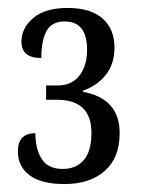

<svg xmlns="http://www.w3.org/2000/svg" viewBox="-20 -843 356 483"><path d="M25 -462Q25 -508 69 -508Q69 -468 85 -443Q101 -418 138 -418Q171 -418 190.5 -440Q210 -462 210 -509Q210 -592 123 -592H96V-628H125Q160 -628 179.5 -652.5Q199 -677 199 -718Q199 -789 143 -789Q110 -789 97 -765Q84 -741 84 -697Q34 -697 34 -738Q34 -773 64 -798Q94 -823 150 -823Q208 -823 238 -796.5Q268 -770 268 -723Q268 -682 246 -654.5Q224 -627 189 -615V-612Q281 -595 281 -508Q281 -446 243.5 -413Q206 -380 142 -380Q84 -380 54.5 -402Q25 -424 25 -462Z"/></svg>

Font: Noto Serif Cond
Style: Regular
Weight: 400
Width: 3
Designer: Monotype Design Team
Foundry: Monotype Imaging Inc.
Version: Version 1.001